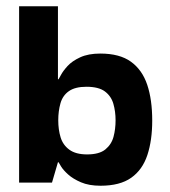

<svg xmlns="http://www.w3.org/2000/svg" viewBox="-20 -583 544 613"><path d="M301 10Q264 10 238.5 -1Q213 -12 197.5 -26Q182 -40 175 -51.5Q168 -63 167 -65H165L146 0H41V-563H165V-330H167Q168 -331 174.5 -343.5Q181 -356 195.5 -372Q210 -388 236 -400Q262 -412 300 -412Q362 -412 398 -386Q434 -360 450 -312.5Q466 -265 466 -198Q466 -135 450.5 -88Q435 -41 399 -15.5Q363 10 301 10ZM258 -90Q297 -90 316.5 -106Q336 -122 342.5 -146.5Q349 -171 349 -199Q349 -227 342 -251.5Q335 -276 315 -291Q295 -306 256 -306Q220 -306 200 -292Q180 -278 173 -253Q166 -228 166 -199Q166 -169 173.5 -144.5Q181 -120 201.5 -105Q222 -90 258 -90Z"/></svg>

Font: Darker Grotesque ExtraBold
Style: Regular
Weight: 800
Designer: Gabriel Lam
Foundry: TypeRant
Version: Version 1.000;gftools[0.9.28]